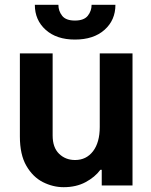

<svg xmlns="http://www.w3.org/2000/svg" viewBox="-20 -766 623 793"><path d="M392 -241.8V-545.5H527.3V0H400.2V-64.6H394.5Q372.2 -34.4 333.5 -13.7Q294.7 7.1 242.9 7.1Q198.9 7.1 157.3 -13.8Q115.8 -34.8 89 -81Q62.1 -127.1 62.1 -202.4V-545.5H197.4V-206.3Q197.4 -157 223.9 -131Q250.4 -105.1 290.1 -105.1Q336.3 -105.1 364.2 -141.3Q392 -177.6 392 -241.8ZM358.3 -746.1H456.7Q456.7 -682.9 411.8 -642.8Q366.8 -602.6 289.4 -602.6Q213.4 -602.6 168.7 -642.8Q123.9 -682.9 123.9 -746.1H221.2Q221.2 -720.5 236.7 -700.8Q252.1 -681.1 289.4 -681.1Q326.7 -681.1 342.5 -700.8Q358.3 -720.5 358.3 -746.1Z"/></svg>

Font: Interface
Style: Bold
Weight: 700
Designer: Rasmus Andersson
Foundry: rsms
Version: Version 1.8